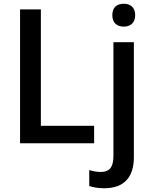

<svg xmlns="http://www.w3.org/2000/svg" viewBox="-20 -764 809 1024"><path d="M579 -683C579 -640 606 -622 640 -622C673 -622 701 -640 701 -683C701 -727 673 -744 640 -744C606 -744 579 -727 579 -683ZM87 0H482V-93H198V-714H87ZM536 240C648 240 694 174 694 74V-539H585V69C585 135 557 153 518 153C494 153 476 149 456 143V228C475 235 505 240 536 240Z"/></svg>

Font: Noto Sans Thai Medium
Style: Regular
Weight: 500
Designer: Monotype Design Team
Foundry: Monotype Imaging Inc.
Version: Version 1.901